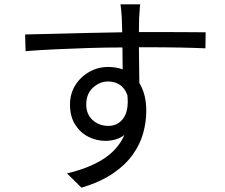

<svg xmlns="http://www.w3.org/2000/svg" viewBox="-20 -812 1040 886"><path d="M356 54 289 -12Q389 -35 456.5 -78Q524 -121 554 -189Q518 -162 467 -162Q425 -162 387.5 -181Q350 -200 326.5 -237.5Q303 -275 303 -329Q303 -379 327 -418Q351 -457 391.5 -480Q432 -503 479 -503Q515 -503 546 -492L545 -593Q469 -593 389.5 -590.5Q310 -588 235.5 -584.5Q161 -581 98 -576L96 -653Q152 -654 228 -656Q304 -658 387 -660Q470 -662 544 -663L542 -729Q541 -749 539 -767.5Q537 -786 536 -792H627Q626 -787 625 -774Q624 -761 623.5 -748.5Q623 -736 622 -729L621 -664H636Q697 -664 755 -664Q813 -664 859 -663.5Q905 -663 929 -663L928 -589Q886 -591 815.5 -592.5Q745 -594 635 -594H621L623 -429Q655 -377 655 -301Q655 -250 641 -198.5Q627 -147 593 -99Q559 -51 501 -11.5Q443 28 356 54ZM480 -231Q524 -231 549.5 -266.5Q575 -302 568 -372Q556 -406 532.5 -421Q509 -436 479 -436Q440 -436 409 -407.5Q378 -379 378 -330Q378 -284 408 -257.5Q438 -231 480 -231Z"/></svg>

Font: Chocolate Classical Sans
Style: Regular
Weight: 400
Designer: 田海東、宇文滿月
Foundry: Moonlit Owen
Version: Version 1.001